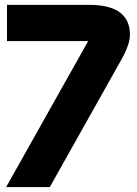

<svg xmlns="http://www.w3.org/2000/svg" viewBox="-20 -757 556 777"><path d="M4.9 0 336.9 -590.8H8.3V-737.3H340.8Q505.9 -737.3 505.9 -616.2Q505.9 -577.6 471.7 -516.6L181.6 0Z"/></svg>

Font: New Shape
Style: Bold
Weight: 700
Designer: Wojciech Kalinowski "wmk69" (wmk69@o2.pl)
Foundry: Wojciech Kalinowski "wmk69" (wmk69@o2.pl)
Version: Version 2.1.1; 2021-05-14